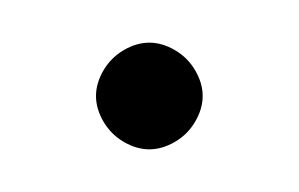

<svg xmlns="http://www.w3.org/2000/svg" viewBox="-20 -115 140 90"><path d="M25 -70Q25 -64 28.5 -58Q32 -52 38 -48.5Q44 -45 50 -45Q56 -45 62 -48.5Q68 -52 71.5 -58Q75 -64 75 -70Q75 -76 71.5 -82Q68 -88 62 -91.5Q56 -95 50 -95Q44 -95 38 -91.5Q32 -88 28.5 -82Q25 -76 25 -70Z"/></svg>

Font: Linefont ExtraLight
Style: Regular
Weight: 250
Monospace: yes
Version: Version 3.002;gftools[0.9.33]